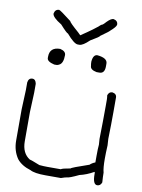

<svg xmlns="http://www.w3.org/2000/svg" viewBox="-88 -858 676 912"><g transform="rotate(10 250.0 -401.5)"><path d="M439.5 -453.1Q460.9 -449.7 460.9 -431.6V-361.3Q460.9 -303.2 459 -232.4Q460.9 -212.4 460.9 -201.2Q459 -165 459 -136.7Q459 -91.3 464.8 -70.3Q464.8 -50.8 466.8 -23.4Q460.4 -5.9 445.3 -5.9Q423.8 -5.9 423.8 -54.7V-62.5L421.9 -66.4Q387.7 -46.9 353.5 -39.1Q308.6 -17.6 296.9 -17.6Q292 -17.6 269.5 -9.8H195.3Q142.1 -9.8 121.1 -21.5Q77.1 -34.7 54.7 -62.5Q29.3 -99.1 29.3 -148.4V-298.8Q33.2 -384.8 33.2 -392.6V-429.7Q36.6 -451.2 54.7 -451.2Q70.3 -451.2 74.2 -429.7V-386.7Q74.2 -378.9 70.3 -293V-152.3Q70.3 -94.2 109.4 -70.3Q114.3 -70.3 158.2 -52.7Q179.7 -50.8 197.3 -50.8H261.7Q268.1 -56.2 306.6 -62.5Q309.1 -67.4 392.6 -95.7Q401.9 -105 418 -111.3V-140.6Q418 -180.7 419.9 -197.3L418 -224.6Q419.9 -312.5 419.9 -382.8V-414.1Q419.9 -422.4 418 -435.5Q424.3 -453.1 439.5 -453.1ZM160.2 -613.3Q187.5 -606.9 187.5 -587.9Q187.5 -547.9 168 -539.1Q161.6 -535.2 156.2 -535.2H144.5Q109.4 -543.5 109.4 -560.5V-566.4Q109.4 -613.3 160.2 -613.3ZM339.4 -614.3Q388.2 -609.4 388.2 -583V-569.3Q388.2 -534.7 362.8 -534.7H349.1Q317.9 -540.5 317.9 -559.1Q315.9 -567.9 315.9 -579.6Q318.8 -614.3 339.4 -614.3ZM384.8 -796.9Q406.2 -792.5 406.2 -773.4Q405.3 -762.7 377 -738.3Q377 -736.3 335.9 -707Q335.9 -702.6 293 -677.7Q262.7 -648.4 246.1 -648.4H238.3Q220.2 -648.4 183.6 -691.4Q177.7 -691.4 144.5 -728.5Q99.6 -755.4 99.6 -773.4Q104 -794.9 123 -794.9Q128.4 -794.9 183.6 -752Q184.6 -745.1 230.5 -705.1L242.2 -693.4Q306.2 -735.8 332 -759.8Q338.4 -759.8 353.5 -777.3Q372.6 -796.9 384.8 -796.9Z"/></g></svg>

Font: CEF Fonts CJK Mono
Style: Regular
Weight: 400
Designer: PartyBoss (派对大魔王)
Version: Release 2.25